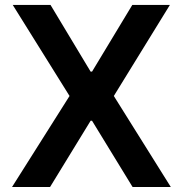

<svg xmlns="http://www.w3.org/2000/svg" viewBox="-20 -747 730 767"><path d="M28.1 0 257.8 -363.6 30.9 -727.3H181.8L342 -460.9H347.7L508.5 -727.3H658.7L434.7 -363.6L662.3 0H509.6L347.7 -264.6H342L180 0Z"/></svg>

Font: Inter P Semi Bold
Style: Regular
Weight: 600
Designer: Rasmus Andersson
Foundry: rsms
Version: Version 3.018;git-588b23468